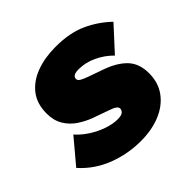

<svg xmlns="http://www.w3.org/2000/svg" viewBox="-188 -845 1032 1032"><g transform="rotate(-45 328.5 -328.5)"><path d="M328 13Q228 13 136.5 -22.5Q45 -58 -20 -131L96 -269Q124 -237 163 -212Q202 -187 244 -172.5Q286 -158 323 -158Q351 -158 362 -167.5Q373 -177 373 -190Q373 -209 328 -224L235 -257Q194 -272 157 -296.5Q120 -321 97 -359Q74 -397 74 -450Q74 -525 112 -573.5Q150 -622 215 -646Q280 -670 361 -670Q469 -670 544 -635.5Q619 -601 677 -545L554 -411Q517 -449 467 -473Q417 -497 364 -497Q317 -497 317 -470Q317 -458 332 -449.5Q347 -441 372 -432L457 -402Q534 -375 575.5 -331.5Q617 -288 617 -214Q617 -142 579 -91Q541 -40 476 -13.5Q411 13 328 13Z"/></g></svg>

Font: Work Sans Black
Style: Italic
Weight: 900
Italic angle: -13°
Designer: Wei Huang
Foundry: Wei Huang
Version: Version 2.009; ttfautohint (v1.8.3)